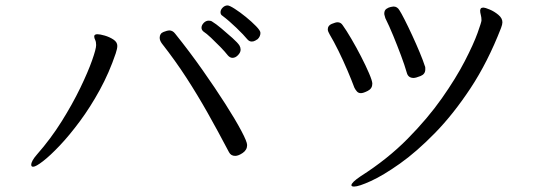

<svg xmlns="http://www.w3.org/2000/svg" viewBox="-20 -675 2040 707"><path d="M929 -531Q926 -529 920 -525.5Q914 -522 907 -522Q898 -522 891 -530Q878 -546 850.5 -572.5Q823 -599 799 -617Q792 -621 792 -630Q792 -639 800 -647Q808 -655 818 -655Q825 -655 844.5 -642.5Q864 -630 885.5 -612.5Q907 -595 923 -578.5Q939 -562 939 -554Q939 -541 929 -531ZM866 -492Q866 -482 856.5 -472Q847 -462 836 -462Q827 -462 819 -471Q809 -484 791.5 -502Q774 -520 757 -536Q740 -552 729 -559Q722 -565 722 -573Q722 -582 730 -590.5Q738 -599 749 -599Q757 -599 762 -595Q774 -588 795 -570.5Q816 -553 836 -535Q856 -517 862 -507Q866 -500 866 -492ZM890 -141Q890 -123 874 -112Q858 -101 846 -101Q830 -101 823 -115Q782 -193 744.5 -259.5Q707 -326 666.5 -388.5Q626 -451 576 -515Q568 -526 568 -536Q568 -552 582.5 -557.5Q597 -563 603 -563Q616 -563 625 -551Q678 -485 725.5 -417.5Q773 -350 810 -292Q847 -234 868.5 -193.5Q890 -153 890 -141ZM102 -61Q95 -61 95 -68Q95 -82 116 -106Q167 -164 207 -228Q247 -292 275.5 -351Q304 -410 319 -452.5Q334 -495 334 -509Q334 -521 330.5 -528Q327 -535 327 -540Q327 -543 328 -545Q331 -549 339 -549Q348 -549 365.5 -544Q383 -539 397.5 -529.5Q412 -520 412 -506Q412 -496 406 -478Q382 -407 347.5 -344Q313 -281 274.5 -229Q236 -177 200.5 -139.5Q165 -102 138.5 -81.5Q112 -61 102 -61Z M1399 -608Q1398 -613 1396.5 -617Q1395 -621 1395 -625Q1395 -637 1403 -642.5Q1411 -648 1419.5 -649.5Q1428 -651 1429 -651Q1443 -651 1451 -637Q1457 -628 1470 -602.5Q1483 -577 1498 -544.5Q1513 -512 1525.5 -482Q1538 -452 1544 -433Q1546 -429 1546 -425.5Q1546 -422 1546 -419Q1546 -402 1528.5 -395Q1511 -388 1503 -388Q1483 -388 1478 -407Q1470 -435 1456.5 -471Q1443 -507 1428 -543.5Q1413 -580 1399 -608ZM1284 12Q1274 12 1274 7Q1274 -3 1308 -26Q1407 -89 1481 -164Q1555 -239 1607 -313Q1659 -387 1691.5 -450Q1724 -513 1738.5 -553.5Q1753 -594 1753 -600Q1753 -611 1750.5 -620Q1748 -629 1748 -636Q1748 -639 1750 -643Q1752 -647 1761 -647Q1766 -647 1783 -640Q1800 -633 1815 -620.5Q1830 -608 1830 -593Q1830 -585 1825 -572Q1776 -446 1712.5 -350Q1649 -254 1581.5 -185Q1514 -116 1452.5 -72.5Q1391 -29 1346 -8.5Q1301 12 1284 12ZM1285 -352Q1275 -379 1259.5 -415.5Q1244 -452 1226.5 -487.5Q1209 -523 1194 -548Q1191 -553 1189 -558Q1187 -563 1187 -567Q1187 -581 1201.5 -587Q1216 -593 1223 -593Q1235 -593 1242 -582Q1255 -564 1273.5 -532.5Q1292 -501 1309.5 -467Q1327 -433 1339 -405Q1351 -377 1351 -367Q1351 -349 1334.5 -340.5Q1318 -332 1309 -332Q1300 -332 1294.5 -338Q1289 -344 1285 -352Z"/></svg>

Font: QiushuiShotai Bright
Style: Regular
Weight: 400
Designer: Christian Thalmann (Catharsis Fonts)
Version: Version 1.250;